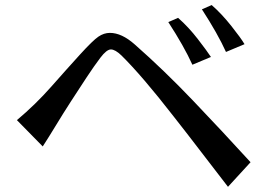

<svg xmlns="http://www.w3.org/2000/svg" viewBox="-20 -759 1058 748"><path d="M45.9 -291Q118.2 -351.6 180.2 -421.9Q242.2 -492.2 292 -546.9Q341.8 -601.6 363.3 -616.2Q384.8 -630.9 408.2 -630.9Q454.1 -630.9 504.9 -585.9Q619.1 -485.4 731.4 -367.7Q843.8 -250 956.1 -127L868.2 -31.2Q817.4 -96.7 763.7 -167Q710 -237.3 656.2 -305.7Q534.2 -462.9 453.1 -543Q428.7 -566.4 412.1 -566.4Q395.5 -566.4 371.1 -534.2Q346.7 -502 317.4 -457.5Q288.1 -413.1 256.8 -364.7Q225.6 -316.4 197.8 -270.5Q169.9 -224.6 146.5 -188.5ZM635.7 -672.9 673.8 -689.5Q714.8 -653.3 751 -606.4Q787.1 -559.6 801.8 -537.1L729.5 -506.8Q697.3 -578.1 635.7 -672.9ZM766.6 -722.7 804.7 -739.3Q843.8 -705.1 881.3 -657.7Q918.9 -610.4 932.6 -586.9L860.4 -556.6Q828.1 -627.9 766.6 -722.7Z"/></svg>

Font: GenEi LateMin P v2
Style: Medium
Weight: 500
Designer: o_tamon (Modified)
Foundry: o_tamon / Adobe Systems Incorporated / FONT 910 / Philipp H. Poll
Version: Version 2.1;Original Version 1.004